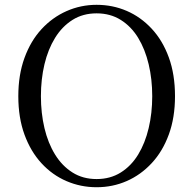

<svg xmlns="http://www.w3.org/2000/svg" viewBox="-20 -765 807 801"><path d="M383 16.1Q316.9 16.1 257.7 -9.3Q198.4 -34.7 153.2 -83.8Q107.9 -132.9 82.2 -203.3Q56.4 -273.6 56.4 -363.7Q56.4 -452.8 82.2 -523.6Q107.9 -594.3 153.2 -643.4Q198.4 -692.5 257.7 -718.7Q316.9 -744.9 383 -744.9Q450 -744.9 508.8 -719.5Q567.6 -694.1 613.1 -645Q658.7 -595.9 684.4 -525.1Q710.1 -454.4 710.1 -363.7Q710.1 -274.6 684.4 -204.2Q658.7 -133.7 613.1 -84.6Q567.6 -35.5 508.8 -9.7Q450 16.1 383 16.1ZM383 -18Q440.1 -18 483.7 -45.3Q527.4 -72.6 556.4 -120.2Q585.4 -167.8 600.2 -230.4Q615.1 -293.1 615.1 -363.7Q615.1 -434.4 600.2 -496.9Q585.4 -559.5 556.4 -607.1Q527.4 -654.7 483.7 -682Q440.1 -709.3 383 -709.3Q325.9 -709.3 282.6 -682Q239.2 -654.7 209.8 -607.1Q180.4 -559.5 165.5 -496.9Q150.7 -434.4 150.7 -363.7Q150.7 -293.1 165.5 -230.4Q180.4 -167.8 209.8 -120.2Q239.2 -72.6 282.6 -45.3Q325.9 -18 383 -18Z"/></svg>

Font: Noto Serif SC ExtraLight
Style: Regular
Weight: 200
Designer: Ryoko NISHIZUKA 西塚涼子 (kana & ideographs); Frank Grießhammer (Latin, Greek & Cyrillic); Wenlong ZHANG 张文龙 (bopomofo); San
Foundry: Adobe
Version: Version 2.002-H1;hotconv 1.1.0;makeotfexe 2.6.0